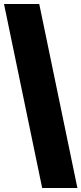

<svg xmlns="http://www.w3.org/2000/svg" viewBox="-20 -727 406 958"><path d="M190.4 210.9 0 -707H175.8L366.2 210.9Z"/></svg>

Font: Wanted Sans ExtraBlack
Style: Regular
Weight: 900
Designer: Original Design by Kil Hyung-jin and Kang Hanbin, Wanted Lab, Inc; Hangeul from Source Han Sans by Jang Soo-young and Ka
Foundry: Wanted Lab, Inc.
Version: Version 1.001